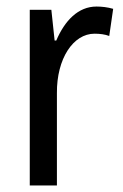

<svg xmlns="http://www.w3.org/2000/svg" viewBox="-20 -567 377 587"><path d="M275 -547C219 -547 178 -504 152 -443H147L137 -537H71V0H154V-282C153 -388 204 -464 269 -464C285 -464 301 -462 314 -457L326 -540C309 -545 291 -547 275 -547Z"/></svg>

Font: Noto Sans Gujarati UI Condensed
Style: Regular
Weight: 400
Width: 3
Designer: Jelle Bosma - Monotype Design Team, Universal Thirst
Foundry: Monotype Imaging Inc.
Version: Version 2.106